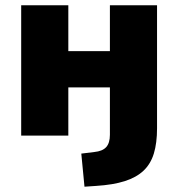

<svg xmlns="http://www.w3.org/2000/svg" viewBox="-20 -512 673 725"><path d="M299 193 287 68 336 62Q367 59 381 43.5Q395 28 395 -3V-182H238V0H60V-492H238V-319H395V-492H573V-28Q573 28 561 67.5Q549 107 522 132.5Q495 158 451 172Q407 186 343 190Z"/></svg>

Font: Nunito Sans 12pt Black
Style: Regular
Weight: 900
Designer: Vernon Adams
Foundry: Vernon Adams
Version: Version 3.101;gftools[0.9.27]